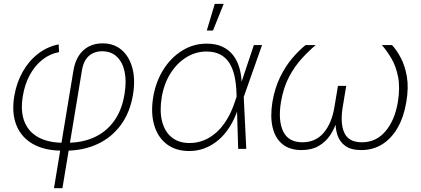

<svg xmlns="http://www.w3.org/2000/svg" viewBox="-20 -773 2188 997"><path d="M260.3 204.1 361.3 -406.7Q369.1 -453.6 390.1 -485.1Q411.1 -516.6 442.4 -532.2Q473.6 -547.9 512.2 -547.9Q571.8 -547.9 611.6 -513.7Q651.4 -479.5 667.5 -419.2Q683.6 -358.9 670.4 -280.3Q654.8 -188 606.9 -123.3Q559.1 -58.6 485.8 -24.7Q412.6 9.3 321.3 9.3H302.7Q212.4 9.3 151.6 -24.9Q90.8 -59.1 65.2 -122.8Q39.6 -186.5 54.2 -274.4Q65.9 -343.8 97.9 -400.4Q129.9 -457 178 -494.1Q226.1 -531.2 284.7 -542.5L286.6 -502.4Q238.8 -493.7 199.7 -462.6Q160.6 -431.6 134.5 -383.3Q108.4 -335 98.6 -274.4Q85.4 -195.3 106.9 -141.4Q128.4 -87.4 180.2 -59.6Q231.9 -31.7 309.6 -31.7H328.1Q408.2 -31.7 470.5 -60.5Q532.7 -89.4 573 -145.5Q613.3 -201.7 626.5 -284.2Q637.7 -349.6 627.2 -399.9Q616.7 -450.2 586.9 -478.5Q557.1 -506.8 510.3 -506.8Q483.9 -506.8 462.4 -496.6Q440.9 -486.3 426.5 -465.3Q412.1 -444.3 406.2 -411.6L304.2 204.1Z M962.4 11.2Q892.6 11.2 845.9 -24.4Q799.3 -60.1 780.8 -123Q762.2 -186 775.4 -268.1Q789.1 -349.6 828.9 -412.4Q868.7 -475.1 926.8 -510.7Q984.9 -546.4 1053.2 -546.4Q1100.6 -546.4 1135 -530.3Q1169.4 -514.2 1191.4 -485.1Q1213.4 -456.1 1224.1 -417Q1234.9 -377.9 1234.9 -332H1249L1245.6 -271.5L1258.8 0H1216.8L1208 -290Q1206.5 -336.9 1198 -376.5Q1189.5 -416 1171.6 -444.8Q1153.8 -473.6 1124.5 -489.5Q1095.2 -505.4 1052.2 -505.4Q996.1 -505.4 947.5 -475.3Q898.9 -445.3 865.2 -391.8Q831.5 -338.4 819.8 -267.6Q808.1 -196.8 821.5 -143.3Q835 -89.8 871.3 -60.1Q907.7 -30.3 964.4 -30.3Q1003.9 -30.3 1039.3 -44.7Q1074.7 -59.1 1105 -86.7Q1135.3 -114.3 1159.4 -154.5Q1183.6 -194.8 1200.2 -246.1L1298.3 -539.1H1340.8L1245.1 -268.1L1229 -207H1215.8Q1198.7 -155.8 1173.3 -115.2Q1147.9 -74.7 1115.2 -46.6Q1082.5 -18.6 1044.2 -3.7Q1005.9 11.2 962.4 11.2ZM1053.7 -614.3 1095.2 -752.9H1141.6L1085.9 -614.3Z M1545.4 6.3Q1484.9 6.3 1447 -24.2Q1409.2 -54.7 1395.8 -110.6Q1382.3 -166.5 1394.5 -243.2Q1407.2 -317.4 1435.3 -374Q1463.4 -430.7 1498.5 -471.7Q1533.7 -512.7 1566.9 -539.1H1619.6Q1585 -510.3 1547.9 -470Q1510.7 -429.7 1481.2 -374.3Q1451.7 -318.8 1439 -243.2Q1423.3 -147.5 1450.4 -90.8Q1477.5 -34.2 1550.3 -34.2Q1618.7 -34.2 1660.6 -83.3Q1702.6 -132.3 1716.8 -218.3L1734.9 -327.1H1777.8L1759.8 -218.3Q1745.6 -132.3 1768.1 -83.3Q1790.5 -34.2 1859.4 -34.2Q1933.1 -34.2 1981.4 -91.1Q2029.8 -147.9 2045.9 -242.7Q2058.1 -318.4 2047.1 -374Q2036.1 -429.7 2012.2 -470Q1988.3 -510.3 1962.9 -539.1H2015.6Q2040.5 -512.2 2062 -471.2Q2083.5 -430.2 2093 -373.5Q2102.5 -316.9 2089.8 -243.2Q2077.1 -166.5 2045.4 -110.6Q2013.7 -54.7 1965.6 -24.2Q1917.5 6.3 1856 6.3Q1803.2 6.3 1773.4 -15.1Q1743.7 -36.6 1732.2 -71.8Q1720.7 -106.9 1722.2 -147.5H1730Q1718.3 -106.9 1694.8 -71.5Q1671.4 -36.1 1634.5 -14.9Q1597.7 6.3 1545.4 6.3Z"/></svg>

Font: Inter 18pt ExtraLight
Style: Italic
Weight: 250
Italic angle: -9.3988°
Designer: Rasmus Andersson
Foundry: rsms
Version: Version 4.001;git-66647c0bb